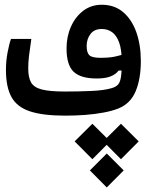

<svg xmlns="http://www.w3.org/2000/svg" viewBox="-20 -491 626 820"><path d="M258.3 2.9Q163.6 2.9 108.2 -15.4Q52.7 -33.7 29.1 -76.4Q5.4 -119.1 5.4 -192.4Q5.4 -230 12.2 -266.4Q19 -302.7 26.9 -324.7H113.8Q106.9 -278.8 103.8 -252Q100.6 -225.1 100.6 -198.7Q100.6 -160.6 112.5 -139.2Q124.5 -117.7 158.4 -108.9Q192.4 -100.1 258.3 -100.1Q314.5 -100.1 369.6 -102.5Q424.8 -105 456.1 -114.3Q473.1 -119.1 482.7 -128.2Q492.2 -137.2 496.1 -159.7Q500 -182.1 500 -226.6Q500 -278.8 488.8 -309.6Q477.5 -340.3 458.5 -353.8Q439.5 -367.2 415 -367.2Q382.3 -367.2 366.2 -345.5Q350.1 -323.7 350.1 -294.9Q350.1 -267.1 361.1 -255.6Q372.1 -244.1 409.2 -244.1Q445.3 -244.1 469.5 -249Q493.7 -253.9 521.5 -263.7L520 -190.4L486.3 -189.5Q475.6 -174.3 453.1 -165Q430.7 -155.8 393.1 -155.8Q324.7 -155.8 294.4 -184.6Q264.2 -213.4 264.2 -284.2Q264.2 -334.5 283 -377Q301.8 -419.4 335.7 -445.1Q369.6 -470.7 414.6 -470.7Q468.8 -470.7 505.9 -439.2Q543 -407.7 562.3 -353.3Q581.5 -298.8 581.5 -230Q581.5 -154.8 559.6 -101.8Q537.6 -48.8 485.8 -27.8Q459 -17.1 422.4 -10.3Q385.7 -3.4 344 -0.2Q302.2 2.9 258.3 2.9ZM436 164.6 508.3 236.8 436 309.6 363.8 236.8ZM496.6 37.6 572.3 112.8 496.6 189 420.9 112.8ZM374.5 37.6 450.2 112.8 374.5 189 298.8 112.8Z"/></svg>

Font: Cascadia Code
Style: Regular
Weight: 400
Monospace: yes
Designer: Aaron Bell
Foundry: Saja Typeworks
Version: Version 2106.017